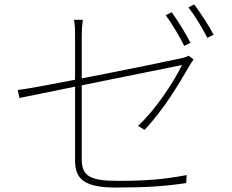

<svg xmlns="http://www.w3.org/2000/svg" viewBox="-20 -829 1040 862"><path d="M835 -637C813 -681 776 -739 751 -774L724 -761C751 -724 788 -663 807 -623ZM347 -671C347 -695 348 -712 352 -740H312C317 -712 317 -697 317 -671V-471C204 -449 103 -430 60 -425L67 -389C106 -397 204 -417 317 -440V-108C317 -30 353 13 498 13C640 13 720 7 816 -7L818 -43C718 -24 637 -17 510 -17C381 -17 347 -40 347 -115V-446C555 -488 797 -537 797 -537C765 -470 684 -342 600 -264L629 -246C718 -340 784 -454 832 -536C837 -544 843 -555 849 -562L827 -579C821 -575 807 -570 792 -567C756 -559 539 -514 347 -477ZM826 -796C855 -759 888 -704 911 -659L939 -673C919 -712 879 -773 852 -809Z"/></svg>

Font: Genne Gothic ExtraLight
Style: Regular
Weight: 250
Designer: Ryoko NISHIZUKA (kana & ideographs); Paul D. Hunt (Latin, Greek & Cyrillic); Wenlong ZHANG (bopomofo); Sandoll Communica
Foundry: Adobe Systems Incorporated
Version: Version 1.004;PS 1.004;hotconv 16.6.51;makeotf.lib2.5.65220